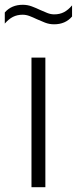

<svg xmlns="http://www.w3.org/2000/svg" viewBox="-58 -782 321 802"><path d="M73.5 0V-541.5H131.5V0ZM168 -680.5Q148 -680.5 130 -687.5Q112 -694.5 95.5 -702Q80 -709.5 65.5 -715Q51 -720.5 36.5 -720.5Q14 -720.5 -3.8 -711.5Q-21.5 -702.5 -38 -683.5V-730Q-10 -762 37 -762Q57 -762 75 -755.2Q93 -748.5 109.5 -740.5Q125 -733.5 139.5 -727.8Q154 -722 168.5 -722Q191.5 -722 209.2 -731.2Q227 -740.5 243 -759.5V-713Q215 -680.5 168 -680.5Z"/></svg>

Font: Encode Sans SemiCondensed Light
Style: Regular
Weight: 300
Width: 4
Designer: Multiple Designers
Foundry: Impallari Type
Version: Version 3.002